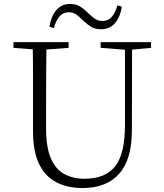

<svg xmlns="http://www.w3.org/2000/svg" viewBox="-20 -936 828 971"><path d="M230 -801Q238 -853 264.5 -884.5Q291 -916 334 -916Q364 -916 385 -903Q406 -890 422 -873Q440 -856 457 -843Q474 -830 499 -830Q527 -830 545 -850.5Q563 -871 574 -909L596 -902Q588 -850 561.5 -819Q535 -788 491 -788Q460 -788 440.5 -800.5Q421 -813 404 -829Q387 -846 369.5 -860Q352 -874 327 -874Q299 -874 281 -853Q263 -832 252 -794ZM397 15Q322 15 265.5 -14Q209 -43 178 -106Q147 -169 147 -271V-387Q147 -472 147 -556Q147 -640 145 -723H215Q214 -641 213.5 -557Q213 -473 213 -387V-286Q213 -193 236.5 -137Q260 -81 304 -56.5Q348 -32 407 -32Q513 -32 562.5 -95Q612 -158 612 -303V-723H648L647 -278Q647 -130 583 -57.5Q519 15 397 15ZM48 -694V-723H327V-694L194 -684H175ZM489 -694V-723H744V-694L636 -684H618Z"/></svg>

Font: Noto Serif JP
Style: Regular
Weight: 200
Designer: Ryoko NISHIZUKA 西塚涼子 (kana & ideographs); Frank Grießhammer (Latin, Greek & Cyrillic); Wenlong ZHANG 张文龙 (bopomofo); San
Foundry: Adobe
Version: Version 2.001;hotconv 1.1.0;makeotfexe 2.6.0